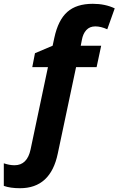

<svg xmlns="http://www.w3.org/2000/svg" viewBox="-35 -744 620 1004"><path d="M69.8 240.2Q18.6 240.2 -15.1 228V109.9Q14.6 120.1 41 120.1Q107.4 120.1 125 37.1L215.8 -393.1H133.8L147.9 -465.8L240.2 -504.9L249 -545.9Q269 -639.2 316.9 -681.6Q364.7 -724.1 450.2 -724.1Q515.1 -724.1 564.9 -700.2L525.9 -590.8Q492.7 -606 463.4 -606Q434.1 -606 416.5 -586.9Q398.9 -567.9 393.1 -535.2L387.2 -504.9H494.1L470.2 -393.1H362.8L267.1 59.1Q229.5 240.2 69.8 240.2Z"/></svg>

Font: Open Sans Hebrew
Style: Bold Italic
Weight: 700
Italic angle: -12°
Foundry: Ascender Corporation, Yanek Iontef
Version: Version 2.001;PS 002.001;hotconv 1.0.70;makeotf.lib2.5.58329